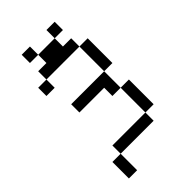

<svg xmlns="http://www.w3.org/2000/svg" viewBox="-264 -827 1029 1029"><g transform="rotate(-45 250.0 -312.5)"><path d="M375 -687.5V-750H312.5V-687.5H187.5V-625H125V-562.5H62.5V-500H125V-562.5H375V-375H125V-312.5H312.5V-250H375V-62.5H125V0H62.5Q62.5 0 62.5 125H125Q125 125 125 0H375V-62.5H437.5V-250H375Q375 -250 375 -375H437.5V-562.5H375V-625H312.5V-687.5ZM187.5 -687.5V-750H125V-687.5Z"/></g></svg>

Font: Unifont
Style: Regular
Weight: 500
Version: Version 15.1.04